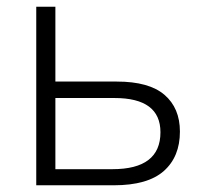

<svg xmlns="http://www.w3.org/2000/svg" viewBox="-20 -552 614 572"><path d="M145 -309H328Q424 -309 470 -269.5Q516 -230 516 -160Q516 -85 468 -42.5Q420 0 319 0H88V-532H145ZM458 -158Q458 -260 321 -260H145V-48H315Q458 -48 458 -158Z"/></svg>

Font: BC Sans Light
Style: Regular
Weight: 300
Designer: Monotype Design Team
Foundry: Monotype Imaging Inc.
Version: Version 2.000;GOOG;noto-source:20170915:90ef993387c0